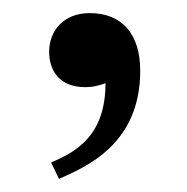

<svg xmlns="http://www.w3.org/2000/svg" viewBox="-20 -141 285 293"><path d="M70 132C110 114 194 80 194 -33C194 -88 167 -121 117 -121C77 -121 55 -94 55 -62C55 -33 71 -8 110 -8C121 -8 130 -10 141 -14C141 67 95 91 58 107Z"/></svg>

Font: STIX Two Text
Style: Regular
Weight: 400
Designer: Ross Mills, John Hudson & Paul Hanslow, Tiro Typeworks Ltd; with prior portions MicroPress Inc., and Coen Hoffman.
Foundry: Tiro Typeworks Ltd
Version: Version 2.13 b171